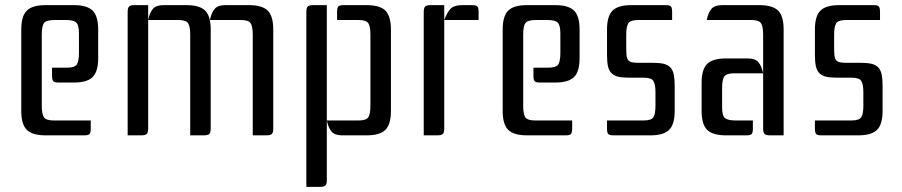

<svg xmlns="http://www.w3.org/2000/svg" viewBox="-20 -528 3517 749"><path d="M334 -58V-27Q334 -11 329.5 -5.5Q325 0 309 0H158Q106 0 84.5 -21.5Q63 -43 63 -95V-413Q63 -465 84.5 -486.5Q106 -508 158 -508H268Q320 -508 341.5 -486.5Q363 -465 363 -413V-301Q363 -249 341.5 -227.5Q320 -206 268 -206H208Q192 -206 187.5 -211.5Q183 -217 183 -233V-264H241Q272 -264 280 -277Q288 -290 288 -321V-398Q288 -429 278 -439.5Q268 -450 237 -450H194Q161 -450 152 -438.5Q143 -427 143 -393V-115Q143 -84 151 -71Q159 -58 190 -58Z M802 -27Q802 -11 796.5 -5.5Q791 0 775 0H722V-393Q722 -424 714 -437Q706 -450 675 -450H558V-27Q558 -11 552.5 -5.5Q547 0 531 0H478V-481Q478 -497 483.5 -502.5Q489 -508 505 -508H558V-450Q564 -479 576.5 -493.5Q589 -508 618 -508H707Q759 -508 780.5 -486.5Q802 -465 802 -413ZM1046 -27Q1046 -11 1040.5 -5.5Q1035 0 1019 0H966V-393Q966 -424 958 -437Q950 -450 919 -450H799Q805 -479 817.5 -493.5Q830 -508 859 -508H951Q1003 -508 1024.5 -486.5Q1046 -465 1046 -413Z M1410 -508Q1462 -508 1483.5 -486.5Q1505 -465 1505 -413V-95Q1505 -43 1483.5 -21.5Q1462 0 1410 0H1315Q1286 0 1273.5 -14.5Q1261 -29 1255 -58V174Q1255 190 1249.5 195.5Q1244 201 1228 201H1175V-481Q1175 -497 1180.5 -502.5Q1186 -508 1202 -508H1255V-58H1378Q1409 -58 1417 -71Q1425 -84 1425 -115V-393Q1425 -424 1417 -437Q1409 -450 1378 -450H1295V-481Q1295 -497 1299.5 -502.5Q1304 -508 1320 -508Z M1713 -450V-27Q1713 -11 1707.5 -5.5Q1702 0 1686 0H1633V-481Q1633 -497 1638.5 -502.5Q1644 -508 1660 -508H1713V-450Q1726 -484 1740 -496Q1754 -508 1783 -508H1822Q1838 -508 1842.5 -502.5Q1847 -497 1847 -481V-450Z M2212 -58V-27Q2212 -11 2207.5 -5.5Q2203 0 2187 0H2036Q1984 0 1962.5 -21.5Q1941 -43 1941 -95V-413Q1941 -465 1962.5 -486.5Q1984 -508 2036 -508H2146Q2198 -508 2219.5 -486.5Q2241 -465 2241 -413V-301Q2241 -249 2219.5 -227.5Q2198 -206 2146 -206H2086Q2070 -206 2065.5 -211.5Q2061 -217 2061 -233V-264H2119Q2150 -264 2158 -277Q2166 -290 2166 -321V-398Q2166 -429 2156 -439.5Q2146 -450 2115 -450H2072Q2039 -450 2030 -438.5Q2021 -427 2021 -393V-115Q2021 -84 2029 -71Q2037 -58 2068 -58Z M2433 -225Q2407 -225 2390.5 -229Q2374 -233 2364.5 -243.5Q2355 -254 2351.5 -271Q2348 -288 2348 -314V-413Q2348 -465 2369.5 -486.5Q2391 -508 2443 -508H2577Q2593 -508 2597.5 -502.5Q2602 -497 2602 -481V-450H2470Q2439 -450 2431 -437Q2423 -424 2423 -393V-340Q2423 -322 2424.5 -310.5Q2426 -299 2431 -293Q2436 -287 2445.5 -285Q2455 -283 2470 -283H2527Q2553 -283 2569.5 -279Q2586 -275 2595.5 -264.5Q2605 -254 2608.5 -237Q2612 -220 2612 -194V-95Q2612 -43 2590.5 -21.5Q2569 0 2517 0H2373Q2357 0 2352.5 -5.5Q2348 -11 2348 -27V-58H2490Q2521 -58 2529 -71Q2537 -84 2537 -115V-168Q2537 -199 2529 -212Q2521 -225 2490 -225Z M2957 -393Q2957 -424 2949 -437Q2941 -450 2910 -450H2737Q2743 -479 2755.5 -493.5Q2768 -508 2797 -508H2942Q2994 -508 3015.5 -486.5Q3037 -465 3037 -413V0H2984Q2968 0 2962.5 -5.5Q2957 -11 2957 -27ZM2812 0Q2760 0 2738.5 -21.5Q2717 -43 2717 -95V-205Q2717 -257 2738.5 -278.5Q2760 -300 2812 -300H2897Q2926 -300 2938.5 -285.5Q2951 -271 2957 -242H2844Q2813 -242 2805 -229Q2797 -216 2797 -185V-107Q2797 -76 2808.5 -67Q2820 -58 2851 -58H2917V-27Q2917 -11 2912.5 -5.5Q2908 0 2892 0Z M3244 -225Q3218 -225 3201.5 -229Q3185 -233 3175.5 -243.5Q3166 -254 3162.5 -271Q3159 -288 3159 -314V-413Q3159 -465 3180.5 -486.5Q3202 -508 3254 -508H3388Q3404 -508 3408.5 -502.5Q3413 -497 3413 -481V-450H3281Q3250 -450 3242 -437Q3234 -424 3234 -393V-340Q3234 -322 3235.5 -310.5Q3237 -299 3242 -293Q3247 -287 3256.5 -285Q3266 -283 3281 -283H3338Q3364 -283 3380.5 -279Q3397 -275 3406.5 -264.5Q3416 -254 3419.5 -237Q3423 -220 3423 -194V-95Q3423 -43 3401.5 -21.5Q3380 0 3328 0H3184Q3168 0 3163.5 -5.5Q3159 -11 3159 -27V-58H3301Q3332 -58 3340 -71Q3348 -84 3348 -115V-168Q3348 -199 3340 -212Q3332 -225 3301 -225Z"/></svg>

Font: Rationale
Style: Regular
Weight: 400
Designer: Cyreal (www.cyreal.org)
Foundry: Cyreal (www.cyreal.org)
Version: Version 1.011